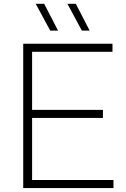

<svg xmlns="http://www.w3.org/2000/svg" viewBox="-20 -964 646 984"><path d="M99 0V-740H556.5V-698.5H144.5V-41.5H561.5V0ZM127.5 -359.5V-401H507.5V-359.5ZM399.5 -807 325.5 -944.5H368.5L439.5 -807ZM237.5 -807 163 -944.5H206.5L277.5 -807Z"/></svg>

Font: Encode Sans SemiExpanded ExtraLight
Style: Regular
Weight: 250
Width: 6
Designer: Multiple Designers
Foundry: Impallari Type
Version: Version 3.002